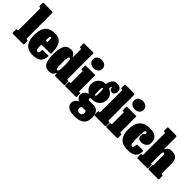

<svg xmlns="http://www.w3.org/2000/svg" viewBox="141 -1980 3431 3431"><g transform="rotate(45 1856.0 -265.0)"><path d="M30.5 -675H28.5Q15 -675 10 -681.5Q5 -688 5 -708V-748Q5 -771.5 11 -775.8Q17 -780 40.5 -780H223.5Q244.5 -780 249.8 -775.5Q255 -771 255 -749V-131Q255 -113.5 258.8 -109.2Q262.5 -105 275.5 -105H278.5Q288.5 -105 291.8 -102Q295 -99 295 -88V-27Q295 -8 290 -4Q285 0 265.5 0H25.5Q13.5 0 9.2 -2.5Q5 -5 5 -17V-83Q5 -96 7.8 -100.5Q10.5 -105 23.5 -105H29.5Q35 -105 40 -109.5Q45 -114 45 -135V-649Q45 -668 42.8 -671.5Q40.5 -675 30.5 -675Z M303 -250Q303 -310 314 -362.5Q325 -415 352.5 -455Q380 -495 428.8 -517.5Q477.5 -540 553 -540Q615 -540 654.8 -517Q694.5 -494 716.8 -453.5Q739 -413 748 -359.5Q757 -306 757 -245Q757 -233.5 754.2 -229.8Q751.5 -226 740 -226H527Q516.5 -226 516 -223.2Q515.5 -220.5 515.5 -211Q516 -175.5 517.8 -146.5Q519.5 -117.5 527.2 -100.2Q535 -83 553 -83Q579 -83 585.5 -102.5Q592 -122 595 -161Q596 -173 613 -173H739Q749.5 -173 751.5 -170.8Q753.5 -168.5 753 -160Q745.5 -64.5 694 -22.2Q642.5 20 536 20Q466.5 20 421 -2.2Q375.5 -24.5 349.8 -62.5Q324 -100.5 313.5 -149Q303 -197.5 303 -250ZM531 -329H549Q559.5 -329 560.5 -330.8Q561.5 -332.5 562 -342.5Q563.5 -384 560 -412.5Q556.5 -441 542 -441Q525 -441 522.2 -415Q519.5 -389 518 -347.5Q517.5 -336.5 517.8 -332.8Q518 -329 531 -329Z M787 -259Q787 -394 824.8 -466.8Q862.5 -539.5 959 -539Q1000 -539 1026.5 -519.2Q1053 -499.5 1065.5 -467.5Q1075 -443.5 1075 -486.5V-662Q1075 -675 1061.5 -675H1052.5Q1041 -675 1038 -677.2Q1035 -679.5 1035 -691V-761Q1035 -774 1039.2 -777Q1043.5 -780 1057 -780H1267.5Q1277 -780 1281 -777.2Q1285 -774.5 1285 -764.5V-127.5Q1285 -113 1288.5 -109Q1292 -105 1306 -105H1313.5Q1322 -105 1323.5 -101.2Q1325 -97.5 1325 -89V-17.5Q1325 -6 1321.5 -3Q1318 0 1306 0H1090.5Q1080 0 1077.5 -3.5Q1075 -7 1075 -18V-43.5Q1075 -52.5 1071.2 -56.5Q1067.5 -60.5 1062.5 -49Q1048.5 -17 1022.5 1.5Q996.5 20 949 20Q884.5 20 849.5 -12.2Q814.5 -44.5 800.8 -106.8Q787 -169 787 -259ZM1007 -259Q1007 -192 1010.8 -158Q1014.5 -124 1022.2 -112.5Q1030 -101 1042 -101Q1052.5 -101 1060 -112.5Q1067.5 -124 1071.2 -158Q1075 -192 1075 -259Q1075 -326 1071.2 -360Q1067.5 -394 1060 -405.5Q1052.5 -417 1042 -417Q1032.5 -417 1024.5 -405.5Q1016.5 -394 1011.8 -360Q1007 -326 1007 -259Z M1355 -690Q1355 -741 1390.2 -768Q1425.5 -795 1475 -795Q1524.5 -795 1559.8 -768Q1595 -741 1595 -690Q1595 -639 1559.8 -612Q1524.5 -585 1475 -585Q1425.5 -585 1390.2 -612Q1355 -639 1355 -690ZM1365.5 -415H1348Q1335 -415 1335 -425V-506Q1335 -520 1350 -520H1572.5Q1579.5 -520 1582.2 -518.5Q1585 -517 1585 -510V-117.5Q1585 -110 1586.5 -107.5Q1588 -105 1595.5 -105H1611Q1619.5 -105 1622.2 -103.2Q1625 -101.5 1625 -93V-15.5Q1625 -4.5 1621.2 -2.2Q1617.5 0 1606 0H1347Q1339.5 0 1337.2 -2.2Q1335 -4.5 1335 -12.5V-90.5Q1335 -100 1337.2 -102.5Q1339.5 -105 1348.5 -105H1362Q1370 -105 1372.5 -106.5Q1375 -108 1375 -116V-402Q1375 -415 1365.5 -415Z M1642.5 -355Q1642.5 -415 1669.2 -456.2Q1696 -497.5 1736 -518.8Q1776 -540 1816.5 -540Q1818.5 -540 1819.5 -540Q1829.5 -540 1831 -542.2Q1832.5 -544.5 1834 -554.5Q1840 -587 1853.2 -618.5Q1866.5 -650 1895.2 -670.5Q1924 -691 1976 -691Q2024.5 -691 2053.2 -663.2Q2082 -635.5 2082 -598Q2082 -577.5 2074 -556.5Q2066 -535.5 2050.8 -521.5Q2035.5 -507.5 2014.5 -507.5Q1990.5 -507.5 1970.2 -524.5Q1950 -541.5 1950 -563Q1950 -565.5 1950.2 -568Q1950.5 -570.5 1950.5 -572.5Q1950.5 -581.5 1945.5 -581.5Q1936 -581.5 1931.5 -564.8Q1927 -548 1926 -540Q1925 -531 1926 -527.8Q1927 -524.5 1933.5 -521.5Q1982.5 -500.5 2014 -458.5Q2045.5 -416.5 2045.5 -360Q2045.5 -300 2018.8 -257.5Q1992 -215 1945.8 -192.5Q1899.5 -170 1841.5 -170Q1839.5 -170 1835 -170.2Q1830.5 -170.5 1825.5 -171Q1818 -171.5 1811.5 -165Q1808 -161.5 1805.2 -157.8Q1802.5 -154 1802.5 -147Q1802.5 -136.5 1810.5 -127.8Q1818.5 -119 1844.5 -119Q1863.5 -119 1887.2 -119.5Q1911 -120 1935.5 -120Q2010.5 -120 2046.5 -72.5Q2082.5 -25 2082.5 62Q2082.5 167.5 2020.8 216.2Q1959 265 1842.5 265Q1728 265 1677.8 228Q1627.5 191 1627.5 135Q1627.5 60.5 1694.5 27.5Q1705 22.5 1705 19.5Q1705 16.5 1696.5 10.5Q1671 -7 1655.2 -30.2Q1639.5 -53.5 1639.5 -84Q1639.5 -124 1662 -150.8Q1684.5 -177.5 1723 -195.5Q1733 -200.5 1733.2 -204.2Q1733.5 -208 1725.5 -213Q1688 -236.5 1665.2 -272.2Q1642.5 -308 1642.5 -355ZM1822.5 -355Q1822.5 -313 1824.2 -292.8Q1826 -272.5 1830.2 -266.2Q1834.5 -260 1841.5 -260Q1848.5 -260 1852.8 -266.2Q1857 -272.5 1858.8 -292.8Q1860.5 -313 1860.5 -355Q1860.5 -397 1858.8 -417.2Q1857 -437.5 1852.8 -443.8Q1848.5 -450 1841.5 -450Q1834.5 -450 1830.2 -443.8Q1826 -437.5 1824.2 -417.2Q1822.5 -397 1822.5 -355ZM1928.5 101Q1928.5 52 1897.5 52H1872.5Q1864.5 52 1856.8 51.8Q1849 51.5 1840.5 51Q1832.5 50.5 1826.5 50.2Q1820.5 50 1815.5 55Q1806 64.5 1801.8 77.5Q1797.5 90.5 1797.5 102Q1797.5 138 1816.5 150.5Q1835.5 163 1858.5 163Q1888 163 1908.2 145.8Q1928.5 128.5 1928.5 101Z M2100 -675H2098Q2084.5 -675 2079.5 -681.5Q2074.5 -688 2074.5 -708V-748Q2074.5 -771.5 2080.5 -775.8Q2086.5 -780 2110 -780H2293Q2314 -780 2319.2 -775.5Q2324.5 -771 2324.5 -749V-131Q2324.5 -113.5 2328.2 -109.2Q2332 -105 2345 -105H2348Q2358 -105 2361.2 -102Q2364.5 -99 2364.5 -88V-27Q2364.5 -8 2359.5 -4Q2354.5 0 2335 0H2095Q2083 0 2078.8 -2.5Q2074.5 -5 2074.5 -17V-83Q2074.5 -96 2077.2 -100.5Q2080 -105 2093 -105H2099Q2104.5 -105 2109.5 -109.5Q2114.5 -114 2114.5 -135V-649Q2114.5 -668 2112.2 -671.5Q2110 -675 2100 -675Z M2394.5 -690Q2394.5 -741 2429.8 -768Q2465 -795 2514.5 -795Q2564 -795 2599.2 -768Q2634.5 -741 2634.5 -690Q2634.5 -639 2599.2 -612Q2564 -585 2514.5 -585Q2465 -585 2429.8 -612Q2394.5 -639 2394.5 -690ZM2405 -415H2387.5Q2374.5 -415 2374.5 -425V-506Q2374.5 -520 2389.5 -520H2612Q2619 -520 2621.8 -518.5Q2624.5 -517 2624.5 -510V-117.5Q2624.5 -110 2626 -107.5Q2627.5 -105 2635 -105H2650.5Q2659 -105 2661.8 -103.2Q2664.5 -101.5 2664.5 -93V-15.5Q2664.5 -4.5 2660.8 -2.2Q2657 0 2645.5 0H2386.5Q2379 0 2376.8 -2.2Q2374.5 -4.5 2374.5 -12.5V-90.5Q2374.5 -100 2376.8 -102.5Q2379 -105 2388 -105H2401.5Q2409.5 -105 2412 -106.5Q2414.5 -108 2414.5 -116V-402Q2414.5 -415 2405 -415Z M2684.5 -255Q2684.5 -311.5 2697 -362.8Q2709.5 -414 2739.2 -454Q2769 -494 2820.2 -517Q2871.5 -540 2948.5 -540Q3029.5 -540 3072.8 -516Q3116 -492 3132.2 -453.8Q3148.5 -415.5 3148.5 -372Q3148.5 -333 3129.8 -305.8Q3111 -278.5 3080.5 -264.2Q3050 -250 3015.5 -250Q2965.5 -250 2944.5 -270.2Q2923.5 -290.5 2923.5 -333Q2923.5 -363.5 2933.8 -377.5Q2944 -391.5 2954.2 -400.8Q2964.5 -410 2964.5 -426Q2964.5 -436 2959 -442.5Q2953.5 -449 2943.5 -449Q2917.5 -449 2911 -404.2Q2904.5 -359.5 2904.5 -255Q2904.5 -180.5 2908.8 -143.8Q2913 -107 2922.8 -95Q2932.5 -83 2949.5 -83Q2967.5 -83 2975.2 -106.2Q2983 -129.5 2986 -160.5Q2987 -168.5 2993 -170.8Q2999 -173 3010.5 -173H3133.5Q3146.5 -173 3147.8 -170.5Q3149 -168 3149 -157.5Q3148.5 -63.5 3097.2 -21.8Q3046 20 2932.5 20Q2855.5 20 2806.8 -3Q2758 -26 2731.2 -65Q2704.5 -104 2694.5 -153.2Q2684.5 -202.5 2684.5 -255Z M3178.5 -675H3176.5Q3163.5 -675 3160 -679.5Q3156.5 -684 3156.5 -700.5V-753.5Q3156.5 -771 3160.2 -775.5Q3164 -780 3179.5 -780H3358.5Q3370 -780 3378.2 -775.5Q3386.5 -771 3386.5 -755V-477Q3386.5 -458.5 3388.8 -452.2Q3391 -446 3397 -461Q3409 -492 3435 -511Q3461 -530 3509.5 -530Q3593.5 -530 3630 -489.8Q3666.5 -449.5 3666.5 -369V-126.5Q3666.5 -111.5 3670.2 -108.2Q3674 -105 3685.5 -105H3688.5Q3706.5 -105 3706.5 -86.5V-26Q3706.5 -7.5 3703.2 -3.8Q3700 0 3682.5 0H3457Q3443 0 3440 -4.5Q3437 -9 3437 -23V-82Q3437 -92.5 3438.5 -98.8Q3440 -105 3448 -105H3448.5Q3454.5 -105 3455.5 -108.2Q3456.5 -111.5 3456.5 -124.5V-338Q3456.5 -378.5 3451.2 -393.2Q3446 -408 3430 -408Q3416.5 -408 3411.5 -389.8Q3406.5 -371.5 3406.5 -313V-124.5Q3406.5 -105 3416 -105H3417Q3424 -105 3425.5 -102Q3427 -99 3427 -86.5V-18.5Q3427 -5.5 3420.5 -2.8Q3414 0 3402 0H3172.5Q3161 0 3158.8 -4.2Q3156.5 -8.5 3156.5 -20.5V-84Q3156.5 -97.5 3160 -101.2Q3163.5 -105 3176.5 -105H3181.5Q3191.5 -105 3194 -107.8Q3196.5 -110.5 3196.5 -126V-652Q3196.5 -667.5 3193.2 -671.2Q3190 -675 3178.5 -675Z"/></g></svg>

Font: Besley* Condensed Fatface
Style: Regular
Weight: 900
Width: 3
Designer: Owen Earl
Foundry: indestructible type*
Version: Version 3.000; ttfautohint (v1.8.3)